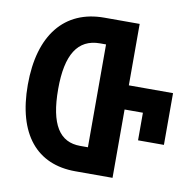

<svg xmlns="http://www.w3.org/2000/svg" viewBox="-80 -795 893 877"><g transform="rotate(10 367.0 -357.0)"><path d="M498 -429V-714H334C150 -714 43 -583 43 -352C43 -122 147 0 325 0H498V-317H583V-189H703V-429ZM363 -118H327C232 -118 183 -191 183 -357C183 -516 232 -595 335 -595H363Z"/></g></svg>

Font: Noto Sans Georgian ExtraCondensed Bold
Style: Regular
Weight: 700
Width: 2
Designer: Monotype Design Team, Akaki Razmadze
Foundry: Google LLC
Version: Version 2.005